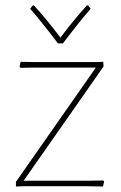

<svg xmlns="http://www.w3.org/2000/svg" viewBox="-20 -678 439 699"><path d="M301 -658 310 -646Q272 -603 209 -520H191Q128 -603 90 -646L99 -658H104Q152 -605 200 -541Q248 -605 296 -658ZM55 -453 107 -452H331L356 -453L357 -436L66 -20H303L356 -21L359 -17L355 1L298 0H65L38 1V-16L329 -432H101L55 -431L51 -435Z"/></svg>

Font: Alegreya Sans SC Thin
Style: Regular
Weight: 100
Designer: Juan Pablo del Peral
Foundry: Huerta Tipografica
Version: Version 2.007